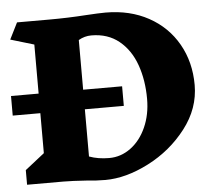

<svg xmlns="http://www.w3.org/2000/svg" viewBox="-55 -857 1049 928"><g transform="rotate(-5 469.5 -393.0)"><path d="M889 -410Q889 -296 814.5 -199.5Q740 -103 629.5 -46.5Q519 10 419 10Q375 10 330 5Q258 0 217 0H40V-71L134 -145V-339H0V-434H134V-672L20 -706L60 -786H216Q307 -786 395 -792Q459 -796 490 -796Q608 -796 698.5 -746.5Q789 -697 839 -609Q889 -521 889 -410ZM654 -363Q654 -454 627.5 -528.5Q601 -603 546.5 -647.5Q492 -692 412 -692Q379 -692 350 -675V-434H539V-339H350V-110Q393 -94 447 -94Q504 -94 551.5 -129Q599 -164 626.5 -225.5Q654 -287 654 -363Z"/></g></svg>

Font: Inknut Antiqua Black
Style: Regular
Weight: 900
Designer: Claus Eggers Sørensen
Foundry: Claus Eggers Sørensen
Version: Version 1.003; ttfautohint (v1.8.2) -l 8 -r 50 -G 200 -x 14 